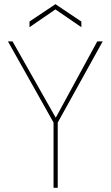

<svg xmlns="http://www.w3.org/2000/svg" viewBox="-20 -898 529 918"><path d="M236 0V-312L18 -700H40L246 -336H247L445 -700H471L256 -312V0ZM121 -768V-795L245 -878L369 -795V-768L245 -853Z"/></svg>

Font: DM Sans 28pt Thin
Style: Regular
Weight: 250
Version: Version 4.004;gftools[0.9.30]